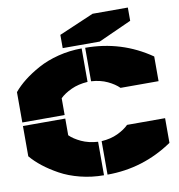

<svg xmlns="http://www.w3.org/2000/svg" viewBox="-95 -977 1000 1073"><g transform="rotate(-10 405.0 -440.0)"><path d="M702.1 -890.1V-814.9L514.2 -730H304.2V-805.2L502 -890.1ZM9.8 -168V-339.8H250V-245.1Q273.4 -221.7 314.2 -202.6Q355 -183.6 408.2 -180.2V9.8Q339.4 9.8 274.7 -6.6Q210 -22.9 160.2 -50.5Q110.4 -78.1 73.5 -107.2Q36.6 -136.2 9.8 -168ZM9.8 -359.9V-532.2Q36.1 -564 73 -593Q109.9 -622.1 159.7 -649.4Q209.5 -676.8 274.4 -693.4Q339.4 -710 408.2 -710V-520Q355 -516.6 314.2 -497.6Q273.4 -478.5 250 -455.1V-359.9ZM428.2 9.8V-180.2Q481 -183.6 520.5 -202.4Q560.1 -221.2 584 -245.1H799.8V-105Q631.3 9.8 428.2 9.8ZM428.2 -520V-710Q633.8 -710 799.8 -595.2V-455.1H584Q560.1 -479 520.5 -497.8Q481 -516.6 428.2 -520Z"/></g></svg>

Font: Nastup Basic
Style: Regular
Weight: 400
Designer: Maksym Kobuzan
Foundry: Zakznak
Version: Version 1.020;FEAKit 1.0